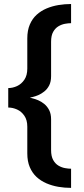

<svg xmlns="http://www.w3.org/2000/svg" viewBox="-20 -730 406 932"><path d="M325 182V89Q312 89 295.5 86Q279 83 263.8 74Q248.5 65 238.2 46.8Q228 28.5 228 -1.5V-151Q228 -177.5 218.5 -195.8Q209 -214 194.8 -225.5Q180.5 -237 165.8 -243.2Q151 -249.5 139.5 -252.2Q128 -255 125 -256Q128.5 -257 139.8 -259.5Q151 -262 165.8 -268.2Q180.5 -274.5 195 -286Q209.5 -297.5 218.8 -315.5Q228 -333.5 228 -360.5V-527.5Q228 -557.5 238.2 -575.5Q248.5 -593.5 263.8 -602.5Q279 -611.5 295.5 -614.5Q312 -617.5 325 -617.5V-710.5Q294.5 -710.5 264 -705.5Q233.5 -700.5 206.2 -689Q179 -677.5 158 -658.5Q137 -639.5 124.8 -611Q112.5 -582.5 112.5 -543.5V-397Q112.5 -364 98.2 -343Q84 -322 62.8 -312.2Q41.5 -302.5 20 -302.5V-208Q41.5 -208 62.8 -198.5Q84 -189 98.2 -168.2Q112.5 -147.5 112.5 -115V14.5Q112.5 53 124.5 81.2Q136.5 109.5 157.2 128.8Q178 148 205.2 159.8Q232.5 171.5 263 176.8Q293.5 182 325 182Z"/></svg>

Font: Anybody UltraCondensed Thin SemiBold
Style: Regular
Weight: 600
Version: Version 1.111